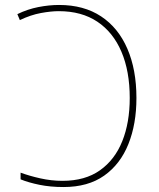

<svg xmlns="http://www.w3.org/2000/svg" viewBox="-20 -744 640 774"><path d="M236 10Q183 10 139 1Q95 -8 63 -21V-48Q98 -35 142.5 -25Q187 -15 232 -15Q323 -15 383 -57.5Q443 -100 473 -175Q503 -250 503 -349Q503 -457 469.5 -535.5Q436 -614 372.5 -656.5Q309 -699 217 -699Q186 -699 145 -691.5Q104 -684 60 -663L50 -687Q91 -707 134.5 -715.5Q178 -724 218 -724Q318 -724 387.5 -678Q457 -632 493.5 -547.5Q530 -463 530 -349Q530 -244 497.5 -163Q465 -82 400 -36Q335 10 236 10Z"/></svg>

Font: Noto Sans Mono Thin
Style: Regular
Weight: 100
Designer: Monotype Design Team
Foundry: Monotype Imaging Inc.
Version: Version 2.014